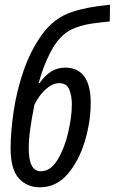

<svg xmlns="http://www.w3.org/2000/svg" viewBox="-20 -785 487 815"><path d="M365 -348Q365 -498 256 -498Q193 -498 148 -432H144Q167 -517 204.5 -581.5Q242 -646 300 -667Q335 -680 370.5 -685Q406 -690 446 -694L447 -765Q346 -755 285 -734Q210 -709 160 -640.5Q110 -572 80 -484.5Q50 -397 37.5 -309.5Q25 -222 25 -157Q25 -67 59.5 -28.5Q94 10 149 10Q219 10 267 -46Q315 -102 340 -185Q365 -268 365 -348ZM102 -155Q102 -193 108.5 -239Q115 -285 126 -340Q146 -381 174.5 -406.5Q203 -432 231 -432Q263 -432 274 -405Q285 -378 285 -343Q285 -290 269.5 -223Q254 -156 224.5 -107Q195 -58 153 -58Q102 -58 102 -155Z"/></svg>

Font: Noto Sans Display Condensed
Style: Italic
Weight: 400
Width: 3
Designer: Monotype Design team
Foundry: Monotype Imaging Inc.
Version: 1.000